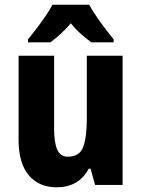

<svg xmlns="http://www.w3.org/2000/svg" viewBox="-20 -786 601 816"><path d="M501 -549V0H384L365 -69H357Q336 -29 301.5 -9.5Q267 10 221 10Q145 10 102 -41.5Q59 -93 59 -192V-549H210V-237Q210 -179 223.5 -149.5Q237 -120 268 -120Q319 -120 334 -162.5Q349 -205 349 -281V-549ZM359 -766Q377 -733 405.5 -693.5Q434 -654 463 -619V-606H368Q349 -620 325.5 -640.5Q302 -661 281 -687Q258 -660 235 -639.5Q212 -619 194 -606H99V-619Q115 -638 135.5 -665Q156 -692 174.5 -719Q193 -746 203 -766Z"/></svg>

Font: Noto Sans Telugu Condensed ExtraBold
Style: Regular
Weight: 800
Width: 3
Designer: Jelle Bosma - Monotype Design Team
Foundry: Monotype Imaging Inc.
Version: Version 2.005; ttfautohint (v1.8.4.7-5d5b)